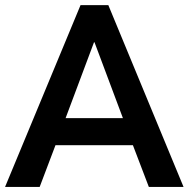

<svg xmlns="http://www.w3.org/2000/svg" viewBox="-22 -739 746 759"><path d="M134.8 0 197.3 -165H503.4L566.4 0H703.6L406.2 -718.8H296.4L-2 0ZM351.6 -571.8 463.9 -272H237.3L349.6 -571.8Z"/></svg>

Font: Winston SemiBold
Style: Regular
Weight: 600
Designer: Vernon Adams, Kim Jin-seong, David Berlow, Cristiano Sobral
Foundry: The Winston Project Authors
Version: Version 3.004